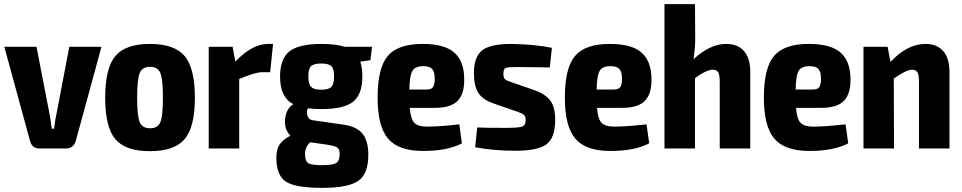

<svg xmlns="http://www.w3.org/2000/svg" viewBox="-20 -720 4663 931"><path d="M472 -493 347 -35Q335 0 300 0H173Q136 0 126 -35L1 -493H157L217 -184Q223 -157 231 -96H242Q248 -143 257 -184L316 -493Z M925 -246Q925 -104 875.5 -45.5Q826 13 707 13Q588 13 539 -45.5Q490 -104 490 -246Q490 -389 539 -448Q588 -507 707 -507Q826 -507 875.5 -448Q925 -389 925 -246ZM708 -396Q670 -396 657.5 -366Q645 -336 645 -246Q645 -158 657.5 -128Q670 -98 708 -98Q745 -98 757.5 -127.5Q770 -157 770 -246Q770 -336 757.5 -366Q745 -396 708 -396Z M1304 -507 1290 -370H1252Q1217 -370 1140 -337V0H992V-493H1108L1121 -421Q1202 -507 1281 -507Z M1776 -428 1727 -421Q1737 -392 1737 -349Q1737 -263 1692.5 -227Q1648 -191 1538 -191Q1498 -191 1473 -195Q1465 -180 1470.5 -160Q1476 -140 1496 -137L1643 -116Q1709 -107 1737.5 -72Q1766 -37 1766 31Q1766 124 1716.5 157.5Q1667 191 1543 191Q1410 191 1365 160Q1320 129 1320 44Q1320 6 1335 -18Q1350 -42 1388 -62Q1357 -94 1362.5 -143.5Q1368 -193 1402 -215Q1338 -248 1338 -348Q1338 -435 1383.5 -471Q1429 -507 1539 -507Q1610 -507 1651 -493H1784ZM1600 -349Q1600 -386 1587 -399Q1574 -412 1538 -412Q1501 -412 1488 -399Q1475 -386 1475 -349Q1475 -313 1488.5 -299Q1502 -285 1538 -285Q1574 -285 1587 -299Q1600 -313 1600 -349ZM1627 27Q1627 2 1614.5 -5.5Q1602 -13 1563 -19L1484 -30Q1459 -6 1459 25Q1459 61 1474.5 71Q1490 81 1541 81Q1593 81 1610 70.5Q1627 60 1627 27Z M2049 -106Q2108 -106 2207 -117L2220 -25Q2150 12 2032 12Q1912 12 1861.5 -48Q1811 -108 1811 -246Q1811 -391 1860.5 -449Q1910 -507 2029 -507Q2136 -507 2183.5 -464.5Q2231 -422 2231 -335Q2232 -265 2199 -231Q2166 -197 2089 -197H1967Q1971 -143 1989 -124.5Q2007 -106 2049 -106ZM2034 -399Q1995 -400 1980.5 -377.5Q1966 -355 1965 -286H2049Q2073 -286 2080.5 -299Q2088 -312 2088 -337Q2088 -371 2076 -385Q2064 -399 2034 -399Z M2458 -507Q2577 -505 2656 -488L2646 -393Q2540 -395 2489 -395Q2443 -395 2432 -390.5Q2421 -386 2421 -362Q2421 -343 2428.5 -336Q2436 -329 2461 -321Q2467 -319 2470 -318L2568 -284Q2623 -265 2647.5 -233.5Q2672 -202 2672 -140Q2672 -51 2629.5 -20Q2587 11 2481 11Q2373 11 2284 -6L2294 -102Q2318 -100 2435 -100Q2495 -100 2512 -106.5Q2529 -113 2529 -137Q2529 -156 2520 -163.5Q2511 -171 2485 -180Q2482 -181 2479.5 -181.5Q2477 -182 2475 -183L2380 -216Q2321 -235 2299.5 -269.5Q2278 -304 2278 -366Q2278 -444 2317.5 -475.5Q2357 -507 2458 -507Z M2957 -106Q3016 -106 3115 -117L3128 -25Q3058 12 2940 12Q2820 12 2769.5 -48Q2719 -108 2719 -246Q2719 -391 2768.5 -449Q2818 -507 2937 -507Q3044 -507 3091.5 -464.5Q3139 -422 3139 -335Q3140 -265 3107 -231Q3074 -197 2997 -197H2875Q2879 -143 2897 -124.5Q2915 -106 2957 -106ZM2942 -399Q2903 -400 2888.5 -377.5Q2874 -355 2873 -286H2957Q2981 -286 2988.5 -299Q2996 -312 2996 -337Q2996 -371 2984 -385Q2972 -399 2942 -399Z M3501 -507Q3558 -507 3588 -472Q3618 -437 3618 -370V0H3470V-324Q3470 -357 3462.5 -369.5Q3455 -382 3436 -382Q3406 -382 3350 -341V0H3202V-700H3350L3351 -529Q3351 -489 3343 -433Q3423 -507 3501 -507Z M3922 -106Q3981 -106 4080 -117L4093 -25Q4023 12 3905 12Q3785 12 3734.5 -48Q3684 -108 3684 -246Q3684 -391 3733.5 -449Q3783 -507 3902 -507Q4009 -507 4056.5 -464.5Q4104 -422 4104 -335Q4105 -265 4072 -231Q4039 -197 3962 -197H3840Q3844 -143 3862 -124.5Q3880 -106 3922 -106ZM3907 -399Q3868 -400 3853.5 -377.5Q3839 -355 3838 -286H3922Q3946 -286 3953.5 -299Q3961 -312 3961 -337Q3961 -371 3949 -385Q3937 -399 3907 -399Z M4467 -507Q4524 -507 4554 -472Q4584 -437 4584 -370V0H4436V-324Q4436 -357 4428.5 -369.5Q4421 -382 4402 -382Q4375 -382 4314 -339L4315 0H4167V-493H4284L4298 -420Q4380 -507 4467 -507Z"/></svg>

Font: exo2condensed_b
Style: Bold
Weight: 700
Width: 3
Designer: Natanael Gama
Version: Version 1.001;PS 001.001;hotconv 1.0.70;makeotf.lib2.5.58329